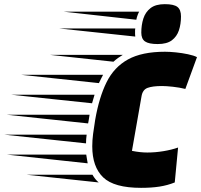

<svg xmlns="http://www.w3.org/2000/svg" viewBox="-236 -889 968 924"><path d="M443 15Q313 15 260.5 -35.5Q208 -86 208 -185Q208 -213 212 -244.5Q216 -276 222 -312Q241 -421 277 -493.5Q313 -566 380 -603Q447 -640 558 -640Q580 -640 610 -637Q640 -634 668.5 -628Q697 -622 712 -614L656 -461Q628 -468 596 -471.5Q564 -475 544 -475Q498 -475 474 -466Q450 -457 445 -425L399 -163Q419 -159 437.5 -157Q456 -155 473 -155Q511 -155 550.5 -161.5Q590 -168 621 -179L605 -11Q570 3 531.5 9Q493 15 443 15ZM310 -592 4 -625H355Q343 -618 332 -610Q321 -602 310 -592ZM240 -489 -134 -529H260Q255 -519 250 -509.5Q245 -500 240 -489ZM207 -392 -181 -433H219ZM188 -295 -205 -337H195L192 -317Q191 -311 190 -305.5Q189 -300 188 -295ZM178 -199 -216 -241H181Q178 -219 178 -199ZM186 -103 -203 -145H179Q181 -134 182.5 -123.5Q184 -113 186 -103ZM239 -11 -107 -48H209Q222 -25 239 -11ZM444 -732Q444 -769 454 -800Q464 -831 488.5 -850Q513 -869 557 -869Q601 -869 618 -855.5Q635 -842 635 -810Q635 -773 625 -743Q615 -713 591 -695Q567 -677 523 -677Q480 -677 462 -689.5Q444 -702 444 -732ZM420 -794 69 -833H434Q431 -829 426.5 -817Q422 -805 420 -794ZM415 -713 49 -752H415Q414 -748 414 -744Q414 -740 414 -736Q414 -730 414 -724.5Q414 -719 415 -713Z"/></svg>

Font: Faster One
Style: Regular
Weight: 400
Designer: Eduardo Rodriguez Tunni
Foundry: Eduardo Rodriguez Tunni
Version: Version 1.003; ttfautohint (v1.8.4.7-5d5b);gftools[0.9.23]